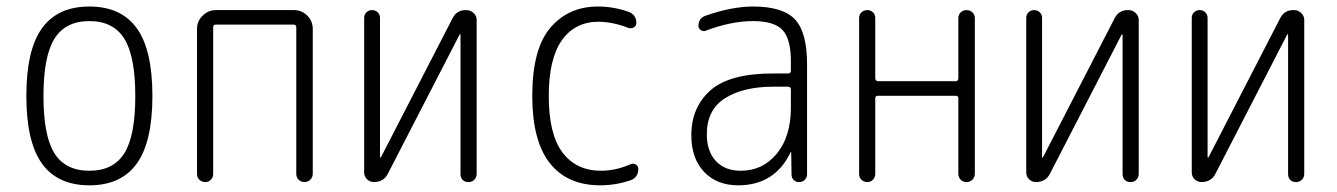

<svg xmlns="http://www.w3.org/2000/svg" viewBox="-20 -550 4040 580"><path d="M355.5 -433.1Q322.3 -486.3 250 -486.3Q177.7 -486.3 144.5 -433.1Q111.3 -379.9 111.3 -259.8Q111.3 -139.6 144.5 -86.9Q177.7 -34.2 250 -34.2Q322.3 -34.2 355.5 -86.9Q388.7 -139.6 388.7 -259.8Q388.7 -379.9 355.5 -433.1ZM393.1 -55.7Q345.7 9.8 250 9.8Q154.3 9.8 106.9 -55.7Q59.6 -121.1 59.6 -260.3Q59.6 -399.4 106.9 -464.8Q154.3 -530.3 250 -530.3Q345.7 -530.3 393.1 -464.8Q440.4 -399.4 440.4 -260.3Q440.4 -121.1 393.1 -55.7Z M575.2 -24.4V-462.9Q575.2 -486.3 592.3 -502.9Q609.4 -519.5 631.8 -519.5H868.2Q891.6 -519.5 908.2 -502.9Q924.8 -486.3 924.8 -462.9V-25.4Q924.8 -14.6 917.5 -7.3Q910.2 0 899.9 0Q889.6 0 882.3 -6.8Q875 -13.7 875 -25.4V-467.8Q875 -475.6 867.2 -475.6H631.8Q624 -475.6 624 -467.8V-24.4Q624 -14.6 617.2 -7.3Q610.4 0 600.1 0Q589.8 0 582.5 -6.8Q575.2 -13.7 575.2 -24.4Z M1109.4 0Q1097.7 0 1088.9 -8.3Q1080.1 -16.6 1080.1 -29.3V-496.1Q1080.1 -505.9 1086.9 -512.7Q1093.8 -519.5 1104 -519.5Q1114.3 -519.5 1121.1 -512.7Q1127.9 -505.9 1127.9 -496.1V-75.2Q1127.9 -74.2 1128.9 -74.2Q1130.9 -74.2 1130.9 -75.2L1346.7 -494.1Q1359.4 -520.5 1389.6 -519.5Q1401.4 -519.5 1410.6 -510.7Q1419.9 -502 1419.9 -490.2V-24.4Q1419.9 -14.6 1413.1 -7.3Q1406.2 0 1395 0Q1383.8 0 1377.4 -6.8Q1371.1 -13.7 1371.1 -24.4V-445.3Q1371.1 -446.3 1370.1 -446.3Q1368.2 -446.3 1368.2 -445.3L1152.3 -26.4Q1139.6 0 1109.4 0Z M1793 9.8Q1693.4 9.8 1640.6 -57.6Q1587.9 -125 1587.9 -259.8Q1587.9 -402.3 1642.6 -466.3Q1697.3 -530.3 1786.1 -530.3Q1833 -530.3 1877.9 -514.6Q1902.3 -505.9 1902.3 -480.5Q1902.3 -471.7 1894.5 -467.3Q1886.7 -462.9 1877.9 -465.8Q1833 -483.4 1789.1 -484.4Q1716.8 -484.4 1677.2 -428.2Q1637.7 -372.1 1637.7 -259.8Q1637.7 -144.5 1679.2 -89.4Q1720.7 -34.2 1795.9 -34.2Q1838.9 -34.2 1884.8 -53.7Q1892.6 -57.6 1900.4 -53.2Q1908.2 -48.8 1908.2 -40Q1908.2 -13.7 1883.8 -4.9Q1838.9 9.8 1793 9.8Z M2315.4 -288.1Q2225.6 -288.1 2170.4 -253.4Q2115.2 -218.8 2115.2 -144.5Q2115.2 -92.8 2142.6 -63.5Q2169.9 -34.2 2217.8 -34.2Q2284.2 -34.2 2326.7 -85.9Q2369.1 -137.7 2369.1 -224.6V-279.3Q2369.1 -288.1 2360.4 -288.1ZM2210 9.8Q2145.5 9.8 2106.9 -30.8Q2068.4 -71.3 2068.4 -141.6Q2068.4 -225.6 2126 -276.9Q2183.6 -328.1 2315.4 -328.1H2360.4Q2369.1 -328.1 2369.1 -335.9V-365.2Q2369.1 -432.6 2343.8 -459.5Q2318.4 -486.3 2254.9 -486.3Q2188.5 -486.3 2111.3 -457Q2104.5 -454.1 2097.2 -459Q2089.8 -463.9 2089.8 -471.7Q2089.8 -495.1 2112.3 -502.9Q2191.4 -530.3 2254.9 -530.3Q2344.7 -530.3 2381.3 -491.7Q2418 -453.1 2418 -355.5V-23.4Q2418 -13.7 2411.1 -6.8Q2404.3 0 2394 0Q2383.8 0 2377.4 -6.3Q2371.1 -12.7 2371.1 -23.4L2370.1 -89.8Q2370.1 -90.8 2369.1 -90.8Q2368.2 -90.8 2368.2 -89.8Q2320.3 9.8 2210 9.8Z M2575.2 -24.4V-496.1Q2575.2 -505.9 2582.5 -512.7Q2589.8 -519.5 2600.1 -519.5Q2610.4 -519.5 2617.2 -512.7Q2624 -505.9 2624 -496.1V-314.5Q2624 -305.7 2631.8 -304.7H2867.2Q2875 -304.7 2875 -314.5V-495.1Q2875 -505.9 2882.3 -512.7Q2889.6 -519.5 2899.9 -519.5Q2910.2 -519.5 2917.5 -512.7Q2924.8 -505.9 2924.8 -495.1V-25.4Q2924.8 -14.6 2917.5 -7.3Q2910.2 0 2899.9 0Q2889.6 0 2882.3 -6.8Q2875 -13.7 2875 -25.4V-252.9Q2875 -260.7 2867.2 -260.7H2631.8Q2624 -260.7 2624 -252.9V-24.4Q2624 -14.6 2617.2 -7.3Q2610.4 0 2600.1 0Q2589.8 0 2582.5 -6.8Q2575.2 -13.7 2575.2 -24.4Z M3109.4 0Q3097.7 0 3088.9 -8.3Q3080.1 -16.6 3080.1 -29.3V-496.1Q3080.1 -505.9 3086.9 -512.7Q3093.8 -519.5 3104 -519.5Q3114.3 -519.5 3121.1 -512.7Q3127.9 -505.9 3127.9 -496.1V-75.2Q3127.9 -74.2 3128.9 -74.2Q3130.9 -74.2 3130.9 -75.2L3346.7 -494.1Q3359.4 -520.5 3389.6 -519.5Q3401.4 -519.5 3410.6 -510.7Q3419.9 -502 3419.9 -490.2V-24.4Q3419.9 -14.6 3413.1 -7.3Q3406.2 0 3395 0Q3383.8 0 3377.4 -6.8Q3371.1 -13.7 3371.1 -24.4V-445.3Q3371.1 -446.3 3370.1 -446.3Q3368.2 -446.3 3368.2 -445.3L3152.3 -26.4Q3139.6 0 3109.4 0Z M3609.4 0Q3597.7 0 3588.9 -8.3Q3580.1 -16.6 3580.1 -29.3V-496.1Q3580.1 -505.9 3586.9 -512.7Q3593.8 -519.5 3604 -519.5Q3614.3 -519.5 3621.1 -512.7Q3627.9 -505.9 3627.9 -496.1V-75.2Q3627.9 -74.2 3628.9 -74.2Q3630.9 -74.2 3630.9 -75.2L3846.7 -494.1Q3859.4 -520.5 3889.6 -519.5Q3901.4 -519.5 3910.6 -510.7Q3919.9 -502 3919.9 -490.2V-24.4Q3919.9 -14.6 3913.1 -7.3Q3906.2 0 3895 0Q3883.8 0 3877.4 -6.8Q3871.1 -13.7 3871.1 -24.4V-445.3Q3871.1 -446.3 3870.1 -446.3Q3868.2 -446.3 3868.2 -445.3L3652.3 -26.4Q3639.6 0 3609.4 0Z"/></svg>

Font: Rounded Mgen+ 1m light
Style: Regular
Weight: 200
Designer: [Source Han Sans]
Ryoko NISHIZUKA  (kana & ideographs); Paul D. Hunt (Latin, Greek & Cyrillic); Wenlong ZHANG  (bopomofo
Version: Version 1.059.20150602